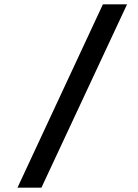

<svg xmlns="http://www.w3.org/2000/svg" viewBox="-20 -780 640 890"><path d="M61 90 457 -760H569L172 90Z"/></svg>

Font: DM Mono Medium
Style: Italic
Weight: 500
Italic angle: -10°
Designer: Colophon Foundry
Foundry: Colophon Foundry
Version: Version 1.000; ttfautohint (v1.8.2.53-6de2)